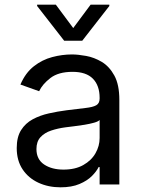

<svg xmlns="http://www.w3.org/2000/svg" viewBox="-20 -784 604 816"><path d="M237.2 12.1Q185.4 12.1 143.1 -7.5Q100.9 -27 76 -64.3Q51.1 -101.6 51.1 -154.8Q51.1 -201.7 69.6 -231Q88.1 -260.3 119 -277Q149.9 -293.7 187.3 -302Q224.8 -310.4 262.8 -315.3Q312.5 -321.7 343.6 -325.1Q374.6 -328.5 389 -336.6Q403.4 -344.8 403.4 -365.1V-367.9Q403.4 -420.5 374.8 -449.6Q346.2 -478.7 288.4 -478.7Q228.3 -478.7 194.2 -452.4Q160.2 -426.1 146.3 -396.3L66.8 -424.7Q88.1 -474.4 123.8 -502.3Q159.4 -530.2 201.9 -541.4Q244.3 -552.6 285.5 -552.6Q311.8 -552.6 346.1 -546.3Q380.3 -540.1 412.5 -521Q444.6 -501.8 465.9 -463.1Q487.2 -424.4 487.2 -359.4V0H403.4V-73.9H399.1Q390.6 -56.1 370.7 -36Q350.9 -16 317.8 -2Q284.8 12.1 237.2 12.1ZM250 -63.2Q299.7 -63.2 334 -82.6Q368.3 -101.9 385.8 -132.6Q403.4 -163.4 403.4 -197.4V-274.1Q398.1 -267.8 380.1 -262.6Q362.2 -257.5 339 -253.7Q315.7 -250 293.9 -247.3Q272 -244.7 258.5 -242.9Q225.9 -238.6 197.6 -229.2Q169.4 -219.8 152.2 -201.2Q134.9 -182.5 134.9 -150.6Q134.9 -106.9 167.4 -85Q199.9 -63.2 250 -63.2ZM217.3 -764.2 291.2 -664.8 365.1 -764.2H444.6V-758.5L329.5 -610.8H252.8L137.8 -758.5V-764.2Z"/></svg>

Font: Inter Alia
Style: Regular
Weight: 400
Designer: Rasmus Andersson (Latin, Greek, Cyrillic etc.) and Evan from Shavian.info (Shavian, old style figures)
Foundry: Shavian.info
Version: Version 0.001;git-37ab20767